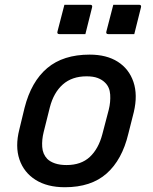

<svg xmlns="http://www.w3.org/2000/svg" viewBox="-20 -774 640 805"><path d="M356 -545Q427 -545 474 -515Q521 -485 539.5 -430.5Q558 -376 541 -304L518 -213Q492 -104 427 -46.5Q362 11 252 11Q178 11 129 -20Q80 -51 61.5 -105.5Q43 -160 61 -231L83 -322Q111 -432 178 -488.5Q245 -545 356 -545ZM343 -454Q282 -454 243.5 -420Q205 -386 189 -324L163 -220Q155 -188 157 -158Q159 -128 178 -108Q190 -96 210.5 -89Q231 -82 259 -82Q320 -82 356.5 -116Q393 -150 409 -211L436 -314Q444 -346 442 -377.5Q440 -409 420 -428Q408 -440 389.5 -447Q371 -454 343 -454ZM250 -754H358Q369 -754 366 -743L338 -631H229Q218 -631 221 -642ZM455 -754H563Q574 -754 571 -743L543 -631H434Q423 -631 426 -642Z"/></svg>

Font: Recursive Sn Lnr St Med
Style: Italic
Weight: 500
Italic angle: -15°
Version: Version 1.079;hotconv 1.0.112;makeotfexe 2.5.65598; ttfautoh